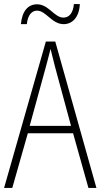

<svg xmlns="http://www.w3.org/2000/svg" viewBox="-20 -918 491 938"><path d="M82 -800H111C116 -847 137 -866 161 -866C205 -866 233 -800 291 -800C333 -800 367 -833 370 -898H341C337 -853 317 -832 290 -832C245 -832 218 -897 161 -897C117 -897 88 -864 82 -800ZM412 0H451L250 -715H204L0 0H40L116 -267H337ZM249 -591 327 -303H125L204 -591C212 -623 220 -649 227 -679C234 -649 242 -621 249 -591Z"/></svg>

Font: Noto Sans Sinhala UI Condensed ExtraLight
Style: Regular
Weight: 200
Width: 3
Designer: Jelle Bosma - Monotype Design Team
Foundry: Monotype Imaging Inc.
Version: Version 2.006